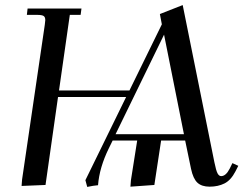

<svg xmlns="http://www.w3.org/2000/svg" viewBox="-20 -736 990 764"><path d="M65.9 3.9 67.9 -22 158.2 -637.2Q160.2 -650.9 160.2 -655.8Q160.2 -668.5 153.3 -672.6Q146.5 -676.8 127.9 -676.8H86.9L89.8 -702.1H304.2L300.8 -676.8H257.8L214.8 -376H495.1L624 -639.2L616.2 -680.2L707 -715.8L833 -90.8Q839.8 -57.1 845.7 -46.1Q851.6 -35.2 859.9 -35.2Q878.9 -35.2 894 -64.9L904.8 -86.9L928.2 -76.2L917 -54.2Q898.9 -19 873.3 -6.1Q847.7 6.8 814 6.8Q782.7 6.8 765.6 -9Q748.5 -24.9 740.2 -64L716.8 -176.8H621.1L594.2 0L499 6.8L501 -19L525.9 -176.8H428.2L413.1 -146Q375.5 -69.3 370.1 1Q352.1 2.4 327.1 7.8L319.8 -19L481.9 -350.1H210.9L161.1 0ZM439.9 -202.1H711.9L632.8 -598.1Z"/></svg>

Font: Dihjauti S
Style: Bold Italic
Weight: 700
Italic angle: -9°
Designer: T. Christopher White
Version: Version 3.0.0